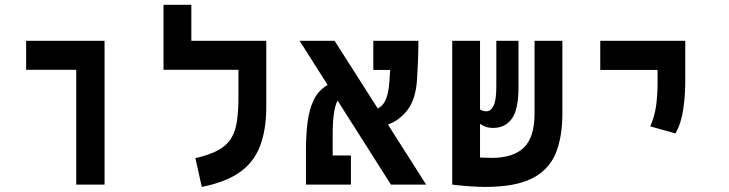

<svg xmlns="http://www.w3.org/2000/svg" viewBox="-20 -752 2970 782"><path d="M290.5 0V-467.8H86.4V-585.9H405.8V0Z M1064.5 -585.9V-318.4Q1064.5 -222.2 1038.6 -155.8Q1012.7 -89.4 954.8 -49.3Q897 -9.3 801.8 9.3L775.9 -107.9Q834 -121.1 868.9 -140.4Q903.8 -159.7 921.6 -188.7Q939.5 -217.8 945.3 -260Q951.2 -302.2 951.2 -360.8V-467.8H646V-732.4H759.3V-585.9Z M1572.3 0 1355 -342.3Q1335 -305.2 1335 -205.6V-118.7H1409.2V0H1226.1V-139.2Q1226.1 -199.2 1232.4 -252Q1238.8 -304.7 1257.6 -344.5Q1276.4 -384.3 1314.5 -405.8L1200.2 -585.9H1342.8L1518.6 -310.1Q1542.5 -322.8 1553 -350.6Q1563.5 -378.4 1566.4 -424.3Q1566.9 -434.6 1567.6 -445.6Q1568.4 -456.5 1569.3 -467.3H1500.5V-585.9H1684.1Q1684.1 -547.4 1682.4 -504.4Q1680.7 -461.4 1678.7 -430.7Q1673.8 -349.6 1641.1 -305.9Q1608.4 -262.2 1560.1 -244.6L1715.8 0Z M1955.6 9.3Q1925.8 9.3 1887.2 6.3Q1848.6 3.4 1822.8 0V-0.5H1821.8V-585.9H1935.1V-306.2Q1945.3 -298.8 1961.4 -298.8Q1979.5 -298.8 1990.5 -321.8Q2001.5 -344.7 2001.5 -400.9V-585.9H2091.8V-397Q2091.8 -306.2 2064.7 -268.6Q2037.6 -231 1988.8 -231Q1971.7 -231 1958.5 -235.6Q1945.3 -240.2 1935.1 -247.6V-110.4Q1965.3 -108.9 1981.9 -108.9Q2070.8 -108.9 2114 -151.1Q2157.2 -193.4 2157.2 -289.6V-585.9H2270.5V-289.1Q2270.5 -193.8 2243.2 -127.2Q2215.8 -60.5 2147.5 -25.6Q2079.1 9.3 1955.6 9.3Z M2731 -208.5 2628.4 -237.3Q2646 -277.3 2652.1 -320.3Q2658.2 -363.3 2658.2 -419.9V-467.3H2424.8V-585.9H2771V-419.9Q2771 -363.3 2762.7 -306.2Q2754.4 -249 2731 -208.5Z"/></svg>

Font: Cascadia Mono NF SemiBold
Style: Regular
Weight: 600
Monospace: yes
Designer: Aaron Bell
Foundry: Saja Typeworks
Version: Version 2404.023; ttfautohint (v1.8.4)